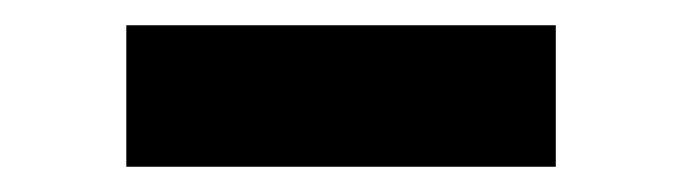

<svg xmlns="http://www.w3.org/2000/svg" viewBox="-20 -717 540 152"><path d="M80 -585V-697H420V-585Z"/></svg>

Font: Radio Canada
Style: Bold
Weight: 700
Designer: Charles Daoud, Etienne Aubert Bonn, Alexandre Saumier Demers, Jacques Le Bailly
Foundry: Radio-Canada
Version: Version 2.104; ttfautohint (v1.8.4.7-5d5b);gftools[0.9.28.de